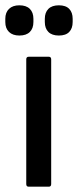

<svg xmlns="http://www.w3.org/2000/svg" viewBox="-48 -704 294 724"><path d="M60 0Q51 0 51 -10V-480Q51 -490 60 -490H136Q145 -490 145 -480V-10Q145 0 136 0ZM25 -570Q0 -570 -14 -583.5Q-28 -597 -28 -621V-633Q-28 -657 -14 -670.5Q0 -684 25 -684Q51 -684 64.5 -670.5Q78 -657 78 -633V-621Q78 -597 64.5 -583.5Q51 -570 25 -570ZM174 -570Q148 -570 134.5 -583.5Q121 -597 121 -621V-633Q121 -657 134.5 -670.5Q148 -684 174 -684Q200 -684 213 -670.5Q226 -657 226 -633V-621Q226 -597 213 -583.5Q200 -570 174 -570Z"/></svg>

Font: Sofia Sans Condensed SemiBold
Style: Regular
Weight: 600
Designer: Botio Nikoltchev, Ani Petrova
Foundry: lettersoup
Version: Version 4.101